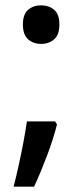

<svg xmlns="http://www.w3.org/2000/svg" viewBox="-20 -572 313 721"><path d="M66 -480Q66 -519 86 -535.5Q106 -552 134 -552Q163 -552 183 -535.5Q203 -519 203 -480Q203 -441 183 -424Q163 -407 134 -407Q106 -407 86 -424Q66 -441 66 -480ZM194 -105Q181 -52 157 11.5Q133 75 108 129H31Q41 91 50.5 47.5Q60 4 68 -38.5Q76 -81 81 -116H187Z"/></svg>

Font: Noto Sans Tai Tham Medium
Style: Regular
Weight: 500
Designer: Monotype Design Team 2013. Revised by David WIlliams 2020
Foundry: Monotype Imaging Inc.
Version: Version 2.002; ttfautohint (v1.8.4.7-5d5b)